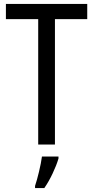

<svg xmlns="http://www.w3.org/2000/svg" viewBox="-20 -734 474 975"><path d="M259 0V-637H423V-714H10V-637H174V0ZM277 71V61H193C188 102 170 175 158 210V221H205C234 180 264 116 277 71Z"/></svg>

Font: Noto Sans Arabic UI Cn
Style: Regular
Weight: 400
Width: 3
Designer: Monotype Design Team, Nadine Chahine and Nizar Qandah
Foundry: Monotype Imaging Inc.
Version: Version 2.010